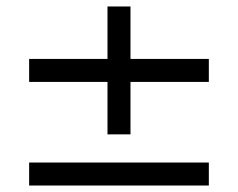

<svg xmlns="http://www.w3.org/2000/svg" viewBox="-20 -573 735 593"><path d="M383 -158H312V-320H70V-391H312V-553H383V-391H625V-320H383ZM625 0H70V-71H625Z"/></svg>

Font: Open Sauce Sans
Style: Regular
Weight: 400
Designer: Alfredo Marco Pradil
Foundry: Creative Sauce Fz LLC
Version: Version 1.477